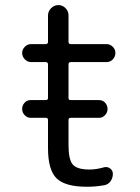

<svg xmlns="http://www.w3.org/2000/svg" viewBox="-20 -710 540 740"><path d="M97.7 -324.2H156.2Q165 -324.2 165 -332V-461.9Q165 -470.7 156.2 -470.7H99.6Q85.9 -470.7 75.7 -481.4Q65.4 -492.2 65.4 -505.9Q65.4 -519.5 75.7 -529.8Q85.9 -540 99.6 -540H156.2Q165 -540 165 -548.8V-650.4Q165 -666 176.8 -678.2Q188.5 -690.4 205.1 -690.4Q220.7 -690.4 232.4 -678.7Q244.1 -667 244.1 -650.4V-548.8Q244.1 -540 252.9 -540H390.6Q404.3 -540 414.6 -529.8Q424.8 -519.5 424.8 -505.9Q424.8 -492.2 415 -481.4Q405.3 -470.7 390.6 -470.7H252.9Q244.1 -470.7 244.1 -461.9V-332Q244.1 -324.2 252.9 -324.2H362.3Q376 -324.2 385.3 -314Q394.5 -303.7 394.5 -290Q394.5 -276.4 384.8 -266.1Q375 -255.9 362.3 -255.9H252.9Q244.1 -255.9 244.1 -248V-150.4Q244.1 -94.7 260.7 -75.7Q277.3 -56.6 325.2 -56.6Q350.6 -56.6 381.8 -65.4Q394.5 -68.4 404.8 -60.5Q415 -52.7 415 -40Q415 -24.4 406.2 -11.7Q397.5 1 381.8 3.9Q348.6 9.8 315.4 9.8Q231.4 9.8 198.2 -22.5Q165 -54.7 165 -139.6V-248Q165 -255.9 156.2 -255.9H97.7Q85 -255.9 75.2 -266.1Q65.4 -276.4 65.4 -290Q65.4 -303.7 74.7 -314Q84 -324.2 97.7 -324.2Z"/></svg>

Font: Rounded Mgen+ 1m regular
Style: Regular
Weight: 400
Designer: [Source Han Sans]
Ryoko NISHIZUKA  (kana & ideographs); Paul D. Hunt (Latin, Greek & Cyrillic); Wenlong ZHANG  (bopomofo
Version: Version 1.059.20150602